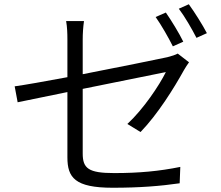

<svg xmlns="http://www.w3.org/2000/svg" viewBox="-20 -851 1040 903"><path d="M760 -792 712 -771C739 -733 773 -673 793 -633L842 -655C822 -696 785 -756 760 -792ZM868 -831 821 -810C849 -773 882 -716 904 -673L953 -695C934 -732 895 -794 868 -831ZM869 -558 816 -599C805 -593 787 -587 767 -582C726 -573 543 -536 369 -502V-665C369 -693 371 -724 375 -752H291C296 -724 297 -694 297 -665V-488C190 -468 94 -451 49 -445L63 -370L297 -418V-111C297 -16 332 32 510 32C638 32 735 24 825 11L828 -66C729 -46 635 -37 517 -37C396 -37 369 -59 369 -129V-433L760 -512C730 -451 655 -338 579 -268L641 -230C723 -315 799 -438 845 -521C852 -533 862 -549 869 -558Z"/></svg>

Font: Noto Sans KR DemiLight
Style: Regular
Weight: 350
Designer: Ryoko NISHIZUKA 西塚涼子 (kana, bopomofo & ideographs); Paul D. Hunt (Latin, Greek & Cyrillic); Sandoll Communications 산돌커뮤니
Foundry: Adobe
Version: Version 2.004;hotconv 1.0.118;makeotfexe 2.5.65603